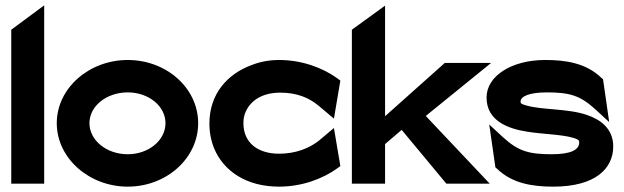

<svg xmlns="http://www.w3.org/2000/svg" viewBox="-20 -686 2330 717"><path d="M22 0H145V-666L22 -575Z M192 -226C192 -95 313 11 457 11C602 11 720 -95 720 -226C720 -357 602 -462 457 -462C313 -462 192 -357 192 -226ZM314 -226C314 -290 378 -341 457 -341C535 -341 598 -290 598 -226C598 -162 535 -110 457 -110C378 -110 314 -162 314 -226Z M762 -225C762 -192 768 -160 780 -131C815 -48 899 11 1022 11C1109 11 1186 -19 1239 -57L1251 -66L1227 -208L1170 -160C1134 -132 1084 -112 1022 -112C945 -112 889 -151 889 -226C889 -243 892 -258 899 -272C918 -311 959 -340 1027 -340C1089 -340 1134 -321 1170 -291L1227 -243L1251 -385L1239 -394C1186 -432 1109 -462 1022 -462C984 -462 949 -455 917 -442C829 -409 762 -335 762 -225Z M1294 0H1418V-148L1480 -201L1647 0H1809L1570 -253L1814 -451H1641L1418 -252V-665L1294 -575Z M1797 -322C1797 -234 1878 -205 1950 -194C2007 -185 2076 -184 2118 -172C2139 -166 2143 -163 2143 -154C2143 -127 2113 -110 2040 -110C1954 -110 1915 -122 1859 -173L1807 -221L1830 -61L1837 -55C1894 0 1971 11 2046 11C2204 11 2270 -57 2270 -139C2270 -206 2222 -240 2171 -257C2101 -281 2004 -275 1946 -292C1925 -298 1924 -300 1924 -307C1924 -325 1954 -341 2022 -341C2108 -341 2147 -329 2203 -278L2255 -230L2232 -390L2225 -396C2168 -451 2091 -462 2016 -462C1890 -462 1797 -402 1797 -322Z"/></svg>

Font: Charger Sport
Style: Ult
Weight: 1000
Designer: Jasper
Foundry: Cannot Into Space Fonts
Version: Version 1.1